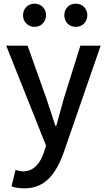

<svg xmlns="http://www.w3.org/2000/svg" viewBox="-20 -801 584 1051"><path d="M113 230C228 230 286 151 329 33L531 -551H420L331 -267C317 -217 302 -163 288 -112H283C266 -164 249 -218 232 -267L131 -551H14L232 -4L220 34C200 93 165 137 106 137C91 137 75 132 65 129L43 219C62 226 84 230 113 230ZM169 -654C206 -654 232 -682 232 -718C232 -753 206 -781 169 -781C132 -781 106 -753 106 -718C106 -682 132 -654 169 -654ZM395 -654C432 -654 458 -682 458 -718C458 -753 432 -781 395 -781C357 -781 332 -753 332 -718C332 -682 357 -654 395 -654Z"/></svg>

Font: Noto Sans TC Medium
Style: Regular
Weight: 500
Designer: Ryoko NISHIZUKA 西塚涼子 (kana, bopomofo & ideographs); Paul D. Hunt (Latin, Greek & Cyrillic); Sandoll Communications 산돌커뮤니
Foundry: Adobe
Version: Version 2.004;hotconv 1.0.118;makeotfexe 2.5.65603